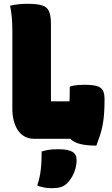

<svg xmlns="http://www.w3.org/2000/svg" viewBox="-20 -730 590 1010"><path d="M158 0Q131 0 109.5 -12Q88 -24 74 -45Q60 -66 52.5 -94.5Q45 -123 45 -156Q45 -208 45 -260Q45 -312 45 -363.5Q45 -415 45 -467Q45 -519 45 -570Q45 -608 42 -640Q39 -672 33 -700Q54 -705 76.5 -707.5Q99 -710 123 -710Q175 -710 201.5 -701.5Q228 -693 238 -670.5Q248 -648 248 -603Q248 -554 248 -504Q248 -454 248 -402.5Q248 -351 248 -299.5Q248 -248 248 -197H419Q444 -197 460 -178.5Q476 -160 484.5 -130.5Q493 -101 494.5 -66.5Q496 -32 491 0ZM347 -274Q357 -278 369 -280Q381 -282 394.5 -283Q408 -284 423 -284Q466 -284 489 -277.5Q512 -271 521 -254.5Q530 -238 530 -207Q530 -165 527.5 -131.5Q525 -98 519.5 -70Q514 -42 505.5 -16.5Q497 9 487 36Q437 36 404 28Q371 20 354.5 4.5Q338 -11 338 -33Q338 -64 340.5 -98.5Q343 -133 345 -176.5Q347 -220 347 -274ZM199 67Q215 62 228.5 59.5Q242 57 256.5 56Q271 55 287 55Q337 55 360 68Q383 81 383 111Q383 136 376.5 158.5Q370 181 359 200Q348 219 333 234Q318 249 298.5 254.5Q279 260 253 260Q229 260 209.5 256Q190 252 176 246Q186 215 190.5 190Q195 165 197 136.5Q199 108 199 67Z"/></svg>

Font: Recursive Casual Black
Style: Regular
Weight: 900
Version: Version 1.047